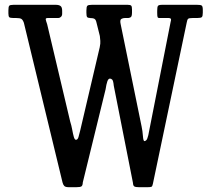

<svg xmlns="http://www.w3.org/2000/svg" viewBox="-20 -770 880 800"><path d="M314 -225.5 395.5 -573Q399 -589.5 398 -599.5Q397 -609.5 396 -620L382 -676Q379.5 -688 373.5 -691.5Q367.5 -695 352.5 -695H358.5Q345.5 -695 342.8 -699.2Q340 -703.5 340 -717V-726Q340 -742 344 -746Q348 -750 363.5 -750H511.5Q523 -750 526.5 -746.5Q530 -743 530 -731V-718Q530 -701 524.2 -698Q518.5 -695 514.5 -695H500.5Q492 -695 485.5 -691Q479 -687 482.5 -670.5L570 -243Q574 -224.5 575.5 -203.2Q577 -182 582 -182Q585.5 -182 589.8 -186.2Q594 -190.5 598 -207L691 -679Q694.5 -690.5 690.8 -692.8Q687 -695 682.5 -695H643.5Q638 -695 636.5 -699.2Q635 -703.5 635 -717V-725Q635 -740.5 638 -745.2Q641 -750 656.5 -750H800.5Q815.5 -750 820.2 -747Q825 -744 825 -729V-717Q825 -702.5 821 -698.8Q817 -695 802.5 -695H783.5Q767.5 -695 763.8 -691.5Q760 -688 758 -676L617 -4Q615 6 611.5 8Q608 10 595 10H559Q545.5 10 540 7Q534.5 4 534 -8L454 -413Q452 -434 447.5 -438.2Q443 -442.5 438.5 -442.5Q431.5 -443 427.2 -430.8Q423 -418.5 420 -398L325 -10Q324.5 2.5 319.8 6.2Q315 10 298 10H267Q253 10 248 5Q243 0 240.5 -10L79.5 -675Q75 -687.5 69 -691.2Q63 -695 46.5 -695H35.5Q22.5 -695 18.8 -698.2Q15 -701.5 15 -714V-727Q15 -742 18.5 -746Q22 -750 36.5 -750H211.5Q225.5 -750 232.2 -745Q239 -740 239 -725V-712.5Q239 -704.5 234 -699.8Q229 -695 223.5 -695H179.5Q169.5 -695 170.5 -689.2Q171.5 -683.5 176.5 -669L272.5 -263.5Q277.5 -248 280.8 -230.2Q284 -212.5 287.5 -200Q291 -187.5 296.5 -187.5Q303.5 -187.5 307 -198.8Q310.5 -210 314 -225.5Z"/></svg>

Font: Besley* Condensed
Style: Regular
Weight: 400
Width: 3
Designer: Owen Earl
Foundry: indestructible type*
Version: Version 3.000; ttfautohint (v1.8.3)